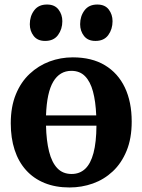

<svg xmlns="http://www.w3.org/2000/svg" viewBox="-20 -816 628 847"><path d="M287 11Q224.5 11 176.2 -8.8Q128 -28.5 94.8 -65.5Q61.5 -102.5 44.5 -154.8Q27.5 -207 27.5 -272Q27.5 -345 49.8 -399.5Q72 -454 110.8 -490.2Q149.5 -526.5 198.5 -544.8Q247.5 -563 301 -563Q385 -563 442.8 -528.2Q500.5 -493.5 530.8 -430Q561 -366.5 561 -279.5Q561 -205.5 538.5 -150.8Q516 -96 477.5 -60Q439 -24 389.8 -6.5Q340.5 11 287 11ZM296 -48.5Q331.5 -48.5 355.8 -71.2Q380 -94 392.5 -141.2Q405 -188.5 405.5 -261.5H183Q184.5 -195.5 196.5 -147.5Q208.5 -99.5 232.8 -74Q257 -48.5 296 -48.5ZM183 -307H404.5Q402 -368.5 390.2 -412.2Q378.5 -456 355.2 -479.8Q332 -503.5 295 -503.5Q243.5 -503.5 215 -455.8Q186.5 -408 183 -307ZM178.5 -635.5Q145.5 -635.5 128.5 -657.5Q111.5 -679.5 111.5 -709Q111.5 -744.5 130.8 -770.2Q150 -796 187 -796H188Q221 -796 238 -774Q255 -752 255 -722.5Q255 -687.5 236 -661.5Q217 -635.5 179.5 -635.5ZM400.5 -635.5Q367.5 -635.5 350.5 -657.5Q333.5 -679.5 333.5 -709Q333.5 -744.5 352.8 -770.2Q372 -796 409 -796H409.5Q443 -796 459.8 -774Q476.5 -752 476.5 -722.5Q476.5 -687.5 457.8 -661.5Q439 -635.5 401.5 -635.5Z"/></svg>

Font: Merriweather 36pt
Style: Bold
Weight: 700
Designer: Eben Sorkin
Foundry: Eben Sorkin
Version: Version 2.100